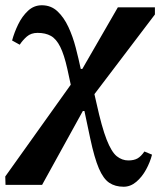

<svg xmlns="http://www.w3.org/2000/svg" viewBox="-59 -497 609 730"><path d="M101 206H-38L-39 174L210 -175L197 -235Q185 -289 170 -319Q155 -349 134.5 -360.5Q114 -372 84 -372Q59 -372 43 -358Q27 -344 16 -327L-13 -343Q-5 -373 10 -404Q25 -435 47.5 -456Q70 -477 100 -477Q135 -477 159.5 -454Q184 -431 201 -394.5Q218 -358 229 -315.5Q240 -273 248 -235H254L389 -469H530V-442L300 -139L308 -104Q328 -13 346.5 34Q365 81 385 97Q405 113 429 113Q450 113 463.5 105.5Q477 98 490 79L519 91Q512 119 496.5 147.5Q481 176 459 194.5Q437 213 411 213Q379 213 356.5 198Q334 183 317 143.5Q300 104 284 29L262 -75H256Z"/></svg>

Font: STIX Two Text
Style: Bold
Weight: 700
Designer: Ross Mills, John Hudson & Paul Hanslow, Tiro Typeworks Ltd; with prior portions MicroPress Inc., and Coen Hoffman.
Foundry: Tiro Typeworks Ltd
Version: Version 2.13 b171